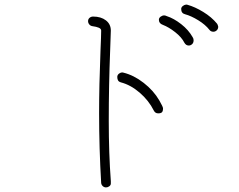

<svg xmlns="http://www.w3.org/2000/svg" viewBox="-20 -825 1040 835"><path d="M420 -29Q411 -180 411 -333Q411 -453 417 -603Q420 -672 420 -692Q420 -700 409.5 -704.5Q399 -709 383 -711Q374 -712 368.5 -718.5Q363 -725 363 -733Q363 -742 369.5 -747.5Q376 -753 385 -753Q419 -753 440.5 -736.5Q462 -720 462 -692L459 -604Q453 -454 453 -299Q453 -158 462 -37V-27Q462 -20 455.5 -15Q449 -10 441 -10Q433 -10 427 -15.5Q421 -21 420 -29ZM649 -344Q627 -388 587.5 -422Q548 -456 505 -467Q490 -471 490 -490Q490 -498 496 -503.5Q502 -509 510 -510Q515 -510 517 -509Q562 -498 605 -464.5Q648 -431 673 -388Q689 -360 689 -354Q689 -341 684 -336.5Q679 -332 668 -332Q655 -332 649 -344ZM891 -695Q873 -718 842 -737Q811 -756 785 -763Q768 -767 768 -786Q768 -793 774.5 -798.5Q781 -804 789 -805Q794 -805 796 -804Q828 -795 864 -773Q900 -751 924 -722Q927 -718 929 -709Q929 -699 922.5 -693Q916 -687 908 -687Q897 -687 891 -695ZM782 -639Q770 -663 742 -685Q714 -707 688 -717Q671 -723 671 -739Q671 -747 678.5 -752.5Q686 -758 694 -758Q699 -758 705 -755Q736 -745 768 -720Q800 -695 818 -663Q822 -657 822 -650Q822 -639 815.5 -633Q809 -627 801 -627Q789 -627 782 -639Z"/></svg>

Font: Tsukimi Rounded Light
Style: Regular
Weight: 300
Designer: Takashi Funayama
Foundry: Takashi Funayama
Version: Version 1.032; ttfautohint (v1.8.3)